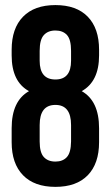

<svg xmlns="http://www.w3.org/2000/svg" viewBox="-20 -728 436 756"><path d="M370.1 -168Q370.1 -84 325.7 -38.1Q281.2 7.8 198.2 7.8Q115.2 7.8 70.6 -38.1Q25.9 -84 25.9 -168V-223.1Q25.9 -330.6 94.2 -369.1Q25.9 -406.2 25.9 -509.8V-532.2Q25.9 -616.2 70.6 -662.1Q115.2 -708 198.2 -708Q281.2 -708 325.7 -662.1Q370.1 -616.2 370.1 -532.2V-509.8Q370.1 -407.2 301.8 -369.1Q370.1 -330.6 370.1 -223.1ZM136.2 -170.9Q136.2 -127.4 152.6 -109.6Q168.9 -91.8 198.2 -91.8Q227.1 -91.8 243.2 -109.4Q259.3 -127 259.8 -170.9V-235.8Q259.8 -314.9 198.2 -314.9Q136.2 -314.9 136.2 -235.8ZM136.2 -527.8V-488.8Q136.2 -415 198.2 -415Q259.8 -415 259.8 -488.8V-527.8Q259.8 -572.3 243.7 -590.1Q227.5 -607.9 198.2 -607.9Q168.9 -607.9 152.6 -589.8Q136.2 -571.8 136.2 -527.8Z"/></svg>

Font: VL Bebas Neue Bold
Style: Regular
Weight: 700
Designer: Ryoichi Tsunekawa
Foundry: Ryoichi Tsunekawa
Version: Version 1.300